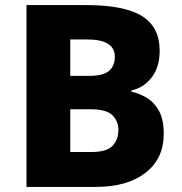

<svg xmlns="http://www.w3.org/2000/svg" viewBox="-20 -734 713 754"><path d="M319 -714Q468 -714 537.5 -671Q607 -628 607 -535Q607 -469 574.5 -428.5Q542 -388 496 -379V-374Q528 -367 557 -349.5Q586 -332 604.5 -298.5Q623 -265 623 -208Q623 -111 551.5 -55.5Q480 0 356 0H84V-714ZM329 -436Q386 -436 408.5 -456Q431 -476 431 -511Q431 -579 323 -579H256V-436ZM256 -305V-137H339Q398 -137 421.5 -161Q445 -185 445 -224Q445 -258 421.5 -281.5Q398 -305 335 -305Z"/></svg>

Font: Noto Kufi Arabic ExtraBold
Style: Regular
Weight: 800
Designer: Monotype Design Team, David Williams, Khaled Hosny
Foundry: Google LLC
Version: Version 2.109; ttfautohint (v1.8.4.7-5d5b)